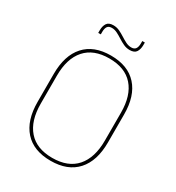

<svg xmlns="http://www.w3.org/2000/svg" viewBox="-192 -915 950 1039"><g transform="rotate(30 283.0 -395.0)"><path d="M283 9Q176.5 9 120 -53.8Q63.5 -116.5 63.5 -232.5V-406.5Q63.5 -522.5 120 -585.2Q176.5 -648 283 -648Q389.5 -648 446.2 -585.2Q503 -522.5 503 -406.5V-232.5Q503 -116.5 446.2 -53.8Q389.5 9 283 9ZM283 -9Q381.5 -9 432.5 -67.2Q483.5 -125.5 483.5 -232.5V-407Q483.5 -514 432.5 -572Q381.5 -630 283 -630Q185 -630 134 -572Q83 -514 83 -407V-232.5Q83 -125.5 134 -67.2Q185 -9 283 -9ZM354 -724Q333.5 -724 315.2 -732.5Q297 -741 280 -752Q263 -763 246.2 -771.5Q229.5 -780 212 -780Q193 -780 185 -768.5Q177 -757 177 -735V-719.5H161V-735.5Q161 -762 172 -779.2Q183 -796.5 212.5 -796.5Q233 -796.5 251 -788Q269 -779.5 286 -768.5Q303 -757.5 320 -749Q337 -740.5 354.5 -740.5Q373.5 -740.5 381.5 -752.2Q389.5 -764 389.5 -785.5V-800.5H405.5V-784.5Q405.5 -758.5 394.5 -741.2Q383.5 -724 354 -724Z"/></g></svg>

Font: Anek Devanagari Medium Thin
Style: Regular
Weight: 250
Version: Version 1.003